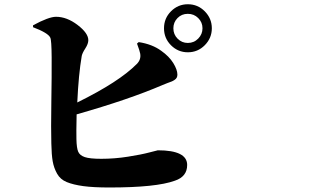

<svg xmlns="http://www.w3.org/2000/svg" viewBox="-20 -833 1540 882"><path d="M609.4 -632.8 617.2 -639.6Q679.7 -629.9 720.7 -599.6Q756.8 -574.2 775.9 -543.5Q794.9 -512.7 794.9 -490.2Q794.9 -482.4 792 -476.6Q789.1 -470.7 781.7 -465.8Q774.4 -460.9 768.1 -458.5Q761.7 -456.1 748.5 -451.2Q735.4 -446.3 726.6 -442.4Q572.3 -376 332 -307.6Q330.1 -220.7 331.1 -193.4Q332 -152.3 339.4 -135.7Q346.7 -119.1 369.6 -111.3Q392.6 -103.5 445.3 -103.5Q506.8 -103.5 568.4 -113.3Q629.9 -123 666.5 -132.8Q703.1 -142.6 705.1 -142.6Q839.8 -142.6 839.8 -75.2Q839.8 -21.5 783.2 -2.9Q698.2 28.3 482.4 28.3Q409.2 28.3 362.8 22Q316.4 15.6 286.6 3.4Q256.8 -8.8 242.2 -35.2Q227.5 -61.5 222.2 -91.3Q216.8 -121.1 215.8 -173.8Q213.9 -239.3 215.8 -363.3Q217.8 -487.3 217.3 -568.4Q216.8 -649.4 210.9 -660.2Q201.2 -681.6 131.8 -708V-716.8Q204.1 -755.9 237.3 -755.9Q287.1 -755.9 336.4 -718.3Q385.7 -680.7 385.7 -648.4Q385.7 -631.8 372.1 -610.8Q358.4 -589.8 355.5 -576.2Q340.8 -490.2 335 -362.3Q527.3 -457 608.4 -539.1Q628.9 -559.6 624 -586.9Q622.1 -598.6 609.4 -632.8ZM842.8 -635.7Q871.1 -635.7 890.6 -655.8Q910.2 -675.8 910.2 -703.1Q910.2 -730.5 890.6 -750Q871.1 -769.5 842.8 -769.5Q814.5 -769.5 795.4 -750Q776.4 -730.5 776.4 -703.1Q776.4 -674.8 795.9 -655.3Q815.4 -635.7 842.8 -635.7ZM842.8 -813.5Q888.7 -813.5 920.9 -780.8Q953.1 -748 953.1 -703.1Q953.1 -658.2 920.9 -625.5Q888.7 -592.8 842.8 -592.8Q797.9 -592.8 765.6 -625Q733.4 -657.2 733.4 -703.1Q733.4 -749 765.6 -781.2Q797.9 -813.5 842.8 -813.5Z"/></svg>

Font: Bpmf Zihi Serif Heavy
Style: Heavy
Weight: 900
Foundry: But Ko
Version: Version 1.320